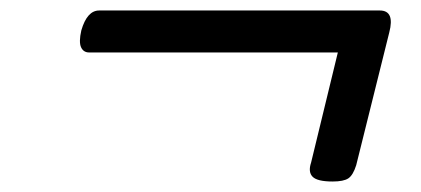

<svg xmlns="http://www.w3.org/2000/svg" viewBox="-20 -498 803 366"><path d="M614 -152Q585 -152 576 -161Q567 -170 573 -188L624 -398H150Q139 -398 134.5 -408Q130 -418 135 -440Q146 -478 169 -478H704Q733 -478 722 -436L659 -183Q653 -164 644 -158Q635 -152 614 -152Z"/></svg>

Font: Playwrite DE SAS
Style: Regular
Weight: 400
Designer: Veronika Burian, José Scaglione
Foundry: TypeTogether
Version: Version 1.002